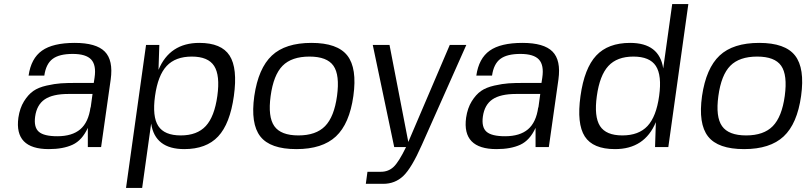

<svg xmlns="http://www.w3.org/2000/svg" viewBox="-20 -720 3957 940"><path d="M219 10Q49 10 70 -144Q77 -191 97.5 -224Q118 -257 143 -274.5Q168 -292 208 -301Q248 -310 278 -312Q308 -314 354 -314H439L443 -340Q452 -401 426.5 -428.5Q401 -456 336 -456Q270 -456 237.5 -431.5Q205 -407 197 -350H120Q132 -434 185.5 -472Q239 -510 346 -510Q451 -510 493 -467.5Q535 -425 522 -331L475 0H410V-94Q382 -33 335.5 -11.5Q289 10 219 10ZM423 -194H424L433 -260H315Q238 -260 199 -233.5Q160 -207 152 -149Q145 -97 170 -75Q195 -53 261 -53Q333 -53 373 -87Q413 -121 423 -194Z M676 200H597L695 -500H760L756 -378Q811 -510 956 -510Q1064 -510 1104 -448Q1144 -386 1125 -250Q1106 -114 1048 -52Q990 10 882 10Q739 10 720 -115ZM987.5 -103Q1030 -149 1044 -250Q1058 -351 1028.5 -397Q999 -443 919 -443Q839 -443 796 -397Q753 -351 739 -250Q725 -149 755 -103Q785 -57 865 -57Q945 -57 987.5 -103Z M1505 -510Q1632 -510 1680.5 -448Q1729 -386 1710 -250Q1691 -114 1624.5 -52Q1558 10 1431 10Q1303 10 1254.5 -52Q1206 -114 1225 -250Q1245 -386 1311 -448Q1377 -510 1505 -510ZM1305 -250Q1291 -148 1323 -102.5Q1355 -57 1441 -57Q1527 -57 1571.5 -102.5Q1616 -148 1630 -250Q1644 -353 1612.5 -398Q1581 -443 1495 -443Q1408 -443 1363.5 -398Q1319 -353 1305 -250Z M1886 -500H1887L1979 -25L2182 -500H2263L2045 -10Q1995 103 1954.5 141.5Q1914 180 1856 180H1771L1779 121H1845Q1881 121 1906.5 97.5Q1932 74 1968 0H1910L1805 -500Z M2411 10Q2241 10 2262 -144Q2269 -191 2289.5 -224Q2310 -257 2335 -274.5Q2360 -292 2400 -301Q2440 -310 2470 -312Q2500 -314 2546 -314H2631L2635 -340Q2644 -401 2618.5 -428.5Q2593 -456 2528 -456Q2462 -456 2429.5 -431.5Q2397 -407 2389 -350H2312Q2324 -434 2377.5 -472Q2431 -510 2538 -510Q2643 -510 2685 -467.5Q2727 -425 2714 -331L2667 0H2602V-94Q2574 -33 2527.5 -11.5Q2481 10 2411 10ZM2615 -194H2616L2625 -260H2507Q2430 -260 2391 -233.5Q2352 -207 2344 -149Q2337 -97 2362 -75Q2387 -53 2453 -53Q2525 -53 2565 -87Q2605 -121 2615 -194Z M3271 -700H3350L3252 0H3187L3191 -122Q3136 10 2991 10Q2883 10 2843 -52Q2803 -114 2822 -250Q2841 -386 2899 -448Q2957 -510 3065 -510Q3208 -510 3227 -385ZM2958.5 -397Q2916 -351 2902 -250Q2888 -149 2917.5 -103Q2947 -57 3027 -57Q3107 -57 3150 -103Q3193 -149 3207 -250Q3221 -351 3191 -397Q3161 -443 3081 -443Q3001 -443 2958.5 -397Z M3697 -510Q3824 -510 3872.5 -448Q3921 -386 3902 -250Q3883 -114 3816.5 -52Q3750 10 3623 10Q3495 10 3446.5 -52Q3398 -114 3417 -250Q3437 -386 3503 -448Q3569 -510 3697 -510ZM3497 -250Q3483 -148 3515 -102.5Q3547 -57 3633 -57Q3719 -57 3763.5 -102.5Q3808 -148 3822 -250Q3836 -353 3804.5 -398Q3773 -443 3687 -443Q3600 -443 3555.5 -398Q3511 -353 3497 -250Z"/></svg>

Font: Fivo Sans Modern
Style: Italic
Weight: 400
Designer: Alexander Slobzheninov
Foundry: Alexander Slobzheninov
Version: 1.0